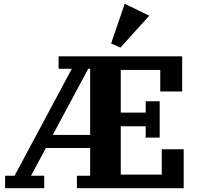

<svg xmlns="http://www.w3.org/2000/svg" viewBox="-20 -996 1044 1016"><path d="M7 -66H57L360 -632H290V-698H944V-512H828V-626H619V-400H751V-460H825V-268H751V-328H619V-72H836V-206H952V0H387V-66H457V-213H223L144 -66H214V0H7ZM259 -282H457V-632H447ZM568 -766 640 -976 770 -913 617 -744Z"/></svg>

Font: IBM Plex Serif
Style: Bold
Weight: 700
Designer: Mike Abbink, Paul van der Laan, Pieter van Rosmalen
Foundry: Bold Monday
Version: Version 2.008